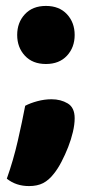

<svg xmlns="http://www.w3.org/2000/svg" viewBox="-20 -513 306 648"><path d="M162 73Q145 95 125.5 105Q106 115 78 115Q34 115 3 90Q25 28 40 -37.5Q55 -103 65 -156Q82 -165 106 -171.5Q130 -178 154 -178Q185 -178 208.5 -164Q232 -150 232 -114Q232 -93 226 -67.5Q220 -42 210 -16.5Q200 9 187.5 33Q175 57 162 73ZM38 -395Q38 -437 64 -465Q90 -493 135 -493Q180 -493 206 -465Q232 -437 232 -395Q232 -353 206 -325Q180 -297 135 -297Q90 -297 64 -325Q38 -353 38 -395Z"/></svg>

Font: Baloo Bhaijaan
Style: Regular
Weight: 400
Designer: Devika Bhansali and Ek Type
Foundry: Ek Type
Version: Version 1.443;PS 1.000;hotconv 16.6.51;makeotf.lib2.5.65220;